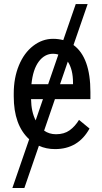

<svg xmlns="http://www.w3.org/2000/svg" viewBox="-20 -731 509 954"><path d="M253.4 9.8Q209.5 9.8 173.3 -6.8L101.1 203.1H41.5L125 -39.1Q48.3 -109.4 48.3 -252V-266.1Q48.3 -344.2 74 -406.2Q99.6 -468.3 145 -503.2Q190.4 -538.1 243.7 -538.1Q270 -538.1 294.4 -531.7L356.4 -710.9H415.5L345.2 -507.3Q429.2 -445.8 429.2 -273.9V-238.3H252.9L199.2 -82Q224.6 -64 258.3 -64Q298.8 -64 325.9 -83.5Q353 -103 372.6 -135.3L424.8 -92.3Q368.7 9.8 253.4 9.8ZM243.7 -463.9Q201.7 -463.9 172.6 -425Q143.6 -386.2 136.2 -312.5H219.2L270 -460Q257.3 -463.9 243.7 -463.9ZM342.8 -319.3Q342.8 -386.2 316.9 -424.8L278.3 -312.5H342.8ZM134.3 -238.3Q135.3 -175.8 157.2 -132.8L193.4 -238.3Z"/></svg>

Font: Roboto Condensed
Style: Regular
Weight: 400
Designer: Google
Version: Version 2.001047; 2015